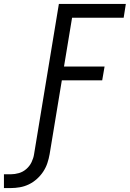

<svg xmlns="http://www.w3.org/2000/svg" viewBox="-138 -755 659 975"><path d="M-118 200V130H-83Q-63 130 -42 124Q-21 118 -4 103Q13 88 22.5 68Q32 48 35 28L161 -735H501L490 -665H228L187 -417H393L381 -347H176L114 28Q110 51 102.5 73.5Q95 96 81.5 116.5Q68 137 49 154Q30 171 8 181.5Q-14 192 -37.5 196Q-61 200 -83 200Z"/></svg>

Font: Iosevka SS04
Style: Italic
Weight: 400
Italic angle: -9°
Monospace: yes
Designer: Belleve Invis
Foundry: Belleve Invis
Version: Version 19.0.0; ttfautohint (v1.8.4)